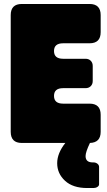

<svg xmlns="http://www.w3.org/2000/svg" viewBox="-20 -720 541 967"><path d="M34 -644Q34 -700 90 -700H431Q487 -700 487 -644V-558Q487 -502 431 -502H298Q252 -502 252 -463Q252 -424 298 -424H411Q427 -424 437 -414Q447 -404 447 -388V-312Q447 -296 437 -286Q427 -276 411 -276H298Q252 -276 252 -237Q252 -198 298 -198H431Q487 -198 487 -142V-56Q487 -2 433 0Q411 46 411 66Q411 98 447 98H451Q462 98 470.5 104.5Q479 111 479 121V208Q479 216 470.5 221.5Q462 227 451 227H419Q347 227 307.5 190.5Q268 154 268 102Q268 52 309 0H90Q34 0 34 -56Z"/></svg>

Font: LT Crewmate
Style: Regular
Weight: 400
Designer: Daniel Lyons
Foundry: LyonsType
Version: Version 1.001;FEAKit 1.0